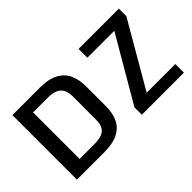

<svg xmlns="http://www.w3.org/2000/svg" viewBox="-86 -1111 1506 1506"><g transform="rotate(-45 667.0 -358.0)"><path d="M97.2 0V-715.8H398.9Q501.5 -715.8 559.3 -683.1Q617.2 -650.4 641.4 -594.5Q665.5 -538.6 665.5 -468.8V-243.7Q665.5 -170.4 639.6 -115.5Q613.8 -60.5 555.7 -30.3Q497.6 0 399.9 0ZM227.1 -99.6H388.2Q439 -99.6 471.7 -111.6Q504.4 -123.5 520.3 -151.6Q536.1 -179.7 536.1 -228V-483.4Q536.1 -531.2 520 -560.3Q503.9 -589.4 471.2 -602.8Q438.5 -616.2 388.2 -616.2H227.1ZM817.4 -82 1130.4 -618.2H831.5V-715.8H1278.3V-632.8L966.3 -95.2H1284.2V0H817.4Z"/></g></svg>

Font: Monda SemiBold
Style: Regular
Weight: 600
Designer: Vernon Adams
Foundry: Vernon Adams
Version: Version 2.200